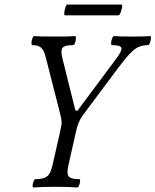

<svg xmlns="http://www.w3.org/2000/svg" viewBox="-20 -828 689 851"><path d="M129 3Q124 3 124.5 -6Q125 -15 129 -24.5Q133 -34 137 -34Q173 -34 188.5 -46Q204 -58 212 -93L242 -224Q247 -247 250 -261.5Q253 -276 253 -285Q253 -294 250.5 -306Q248 -318 244 -334L184 -569Q176 -604 163 -616Q150 -628 123 -628Q119 -628 119.5 -638Q120 -648 123.5 -658Q127 -668 131 -668Q141 -667 164 -666.5Q187 -666 221 -666Q256 -666 279 -666.5Q302 -667 312 -668Q317 -668 316.5 -658Q316 -648 312.5 -638Q309 -628 304 -628Q267 -628 257.5 -616.5Q248 -605 256 -572L314 -339L323 -337L496 -569Q522 -604 518 -616Q514 -628 476 -628Q472 -628 472.5 -638Q473 -648 477 -658Q481 -668 485 -668Q497 -667 517.5 -666.5Q538 -666 564 -666Q591 -666 611.5 -666.5Q632 -667 645 -668Q650 -668 649 -658Q648 -648 644.5 -638Q641 -628 636 -628Q613 -628 594.5 -620Q576 -612 554 -588.5Q532 -565 497 -518L347 -317Q337 -304 329 -285Q321 -266 316 -241L282 -90Q275 -57 285 -45.5Q295 -34 331 -34Q336 -34 335 -24.5Q334 -15 330.5 -6Q327 3 322 3Q289 0 226 0Q162 0 129 3ZM268 -760Q264 -760 265 -772Q266 -784 270 -796Q274 -808 278 -808H518Q523 -808 521 -796Q519 -784 514.5 -772Q510 -760 505 -760Z"/></svg>

Font: Junicode Two Beta Condensed
Style: Italic
Weight: 400
Width: 3
Italic angle: -9°
Version: Version 1.053; ttfautohint (v1.8.4)